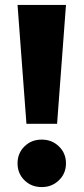

<svg xmlns="http://www.w3.org/2000/svg" viewBox="-20 -750 338 777"><path d="M51 -730H247L211 -249H87ZM150 -185Q190 -185 218.5 -157.5Q247 -130 247 -89Q247 -48 218.5 -20.5Q190 7 150 7H148Q107 7 79 -20.5Q51 -48 51 -89Q51 -130 79 -157.5Q107 -185 148 -185Z"/></svg>

Font: Freely
Style: Bold
Weight: 700
Designer: Kris Sowersby
Foundry: Klim Type Foundry
Version: Version 1.006;hotconv 1.0.113;makeotfexe 2.5.65598;200799169